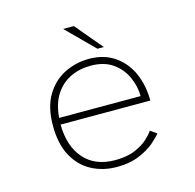

<svg xmlns="http://www.w3.org/2000/svg" viewBox="-102 -783 913 899"><g transform="rotate(-15 355.0 -333.0)"><path d="M580 -92Q568.5 -76 539.8 -51.5Q511 -27 465.5 -8Q420 11 358 11Q290 11 235.2 -18.2Q180.5 -47.5 148.8 -106Q117 -164.5 117 -252.5Q117 -342 151.2 -399.2Q185.5 -456.5 241 -484.2Q296.5 -512 360.5 -512Q432.5 -512 483.5 -477.2Q534.5 -442.5 561.2 -383Q588 -323.5 588 -249H153Q154 -144 207.5 -83Q261 -22 358 -22Q415 -22 454 -38.5Q493 -55 516.5 -76.8Q540 -98.5 549 -113.5ZM359.5 -479Q306 -479 261.5 -457.8Q217 -436.5 188.5 -392.8Q160 -349 154.5 -281H549.5Q549.5 -327.5 529.2 -373.2Q509 -419 467 -449Q425 -479 359.5 -479ZM442.5 -547.5H411.5L280.5 -678.5H332.5Z"/></g></svg>

Font: League Mono Thin
Style: Regular
Weight: 100
Width: 6
Designer: Tyler Finck
Foundry: The League of Moveable Type / Tyler Finck
Version: Version 2.300;RELEASE